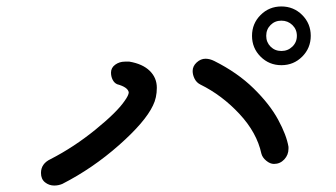

<svg xmlns="http://www.w3.org/2000/svg" viewBox="-20 -744 1040 595"><path d="M790 -268Q776 -333 722 -391Q668 -449 601 -482Q589 -488 583 -500Q577 -512 577 -524Q577 -539 589.5 -550.5Q602 -562 617 -562Q630 -562 644 -555Q716 -519 766 -470Q816 -421 842 -373Q868 -325 874 -289V-283Q874 -264 861 -250Q848 -236 829 -236Q817 -236 805 -246Q793 -256 790 -268ZM107 -208Q107 -237 137 -251Q209 -288 275.5 -342Q342 -396 366 -431Q379 -449 379 -458Q376 -474 343 -483Q334 -487 329 -497Q324 -507 324 -519Q324 -534 337 -543.5Q350 -553 367 -553H381Q422 -546 444 -524.5Q466 -503 466 -472Q466 -441 454 -417Q430 -366 348.5 -294Q267 -222 173 -174Q161 -169 148 -169Q132 -169 119.5 -179Q107 -189 107 -208ZM761 -633Q761 -671 787.5 -697.5Q814 -724 852 -724Q890 -724 916.5 -697.5Q943 -671 943 -633Q943 -595 916.5 -568.5Q890 -542 852 -542Q814 -542 787.5 -568.5Q761 -595 761 -633ZM900 -633Q900 -653 886 -666.5Q872 -680 852 -680Q832 -680 818.5 -666.5Q805 -653 805 -633Q805 -613 818.5 -599.5Q832 -586 852 -586Q872 -586 886 -599.5Q900 -613 900 -633Z"/></svg>

Font: Tsukimi Rounded Medium
Style: Regular
Weight: 500
Designer: Takashi Funayama
Foundry: Takashi Funayama
Version: Version 1.032; ttfautohint (v1.8.3)